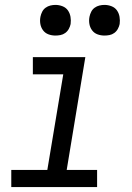

<svg xmlns="http://www.w3.org/2000/svg" viewBox="-20 -763 540 783"><path d="M26 0V-70H173L238 -460H114V-530H328L252 -70H376V0ZM406 -618Q391 -618 377.5 -623Q364 -628 355.5 -639.5Q347 -651 344.5 -665.5Q342 -680 345 -695Q347 -705 352 -715Q357 -725 366 -731.5Q375 -738 385.5 -740.5Q396 -743 406 -743Q421 -743 435 -737.5Q449 -732 457 -720.5Q465 -709 467.5 -694.5Q470 -680 468 -665Q466 -655 460.5 -645Q455 -635 446 -628.5Q437 -622 426.5 -620Q416 -618 406 -618ZM206 -618Q191 -618 177.5 -623Q164 -628 155.5 -639.5Q147 -651 144.5 -665.5Q142 -680 145 -695Q147 -705 152 -715Q157 -725 166 -731.5Q175 -738 185.5 -740.5Q196 -743 206 -743Q221 -743 235 -737.5Q249 -732 257 -720.5Q265 -709 267.5 -694.5Q270 -680 268 -665Q266 -655 260.5 -645Q255 -635 246 -628.5Q237 -622 226.5 -620Q216 -618 206 -618Z"/></svg>

Font: Iosevka Slab Oblique
Style: Regular
Weight: 400
Italic angle: -9°
Monospace: yes
Designer: Belleve Invis
Foundry: Belleve Invis
Version: Version 11.1.1; ttfautohint (v1.8.3)